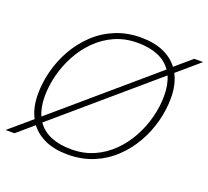

<svg xmlns="http://www.w3.org/2000/svg" viewBox="-130 -870 1121 1033"><g transform="rotate(20 431.0 -353.5)"><path d="M772 -465.5Q772 -398.5 754.2 -330.8Q736.5 -263 701.8 -202Q667 -141 616.2 -93Q565.5 -45 499.2 -17.5Q433 10 352.5 10Q278.5 10 225 -13.5Q171.5 -37 139 -80L45.5 0H-5.5L121.5 -108.5Q92 -164.5 92 -241.5Q92 -308.5 109.8 -376.2Q127.5 -444 162.2 -505Q197 -566 247.8 -614Q298.5 -662 364.8 -689.5Q431 -717 511.5 -717Q585 -717 638.5 -693.8Q692 -670.5 724.5 -627.5L817.5 -707H868.5L742.5 -599Q772 -543 772 -465.5ZM130.5 -243Q130.5 -179.5 151 -134L697 -602Q668.5 -643.5 619.2 -663.8Q570 -684 503 -684Q431.5 -684 372.8 -657.8Q314 -631.5 268.8 -586.2Q223.5 -541 192.8 -484Q162 -427 146.2 -364.8Q130.5 -302.5 130.5 -243ZM733.5 -464Q733.5 -528 713 -574L166.5 -105.5Q195 -64 244.5 -43.5Q294 -23 361 -23Q432.5 -23 491.2 -49.2Q550 -75.5 595.2 -120.8Q640.5 -166 671.2 -223Q702 -280 717.8 -342.2Q733.5 -404.5 733.5 -464Z"/></g></svg>

Font: Newsreader 6pt ExtraLight
Style: Italic
Weight: 275
Italic angle: -17°
Designer: Hugues Gentile
Foundry: Production Type
Version: Version 1.003; ttfautohint (v1.8.3)